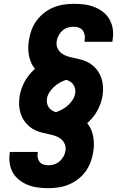

<svg xmlns="http://www.w3.org/2000/svg" viewBox="-20 -843 640 1006"><path d="M234 143Q206 143 179 139.5Q152 136 127.5 126.5Q103 117 82 101Q61 85 48 62.5Q35 40 31 13Q27 -14 31 -41Q31 -42 31.5 -43.5Q32 -45 32 -47H178Q178 -46 178 -45.5Q178 -45 178 -45Q175 -31 177.5 -18Q180 -5 187.5 5Q195 15 207.5 19Q220 23 234 23Q249 23 264.5 18Q280 13 292.5 2Q305 -9 313 -23.5Q321 -38 323 -53Q326 -72 319 -88.5Q312 -105 298.5 -115.5Q285 -126 268 -131.5Q251 -137 233.5 -140.5Q216 -144 198.5 -148.5Q181 -153 165 -160.5Q149 -168 135.5 -179Q122 -190 111.5 -203.5Q101 -217 94 -233Q87 -249 83.5 -266.5Q80 -284 80 -302.5Q80 -321 83 -340Q86 -359 93 -379Q100 -399 110 -417Q120 -435 133.5 -451.5Q147 -468 163 -482Q151 -497 143 -515Q135 -533 131.5 -553Q128 -573 128 -593.5Q128 -614 132 -635Q136 -662 146 -688Q156 -714 173 -736.5Q190 -759 212.5 -776.5Q235 -794 261 -804.5Q287 -815 314 -819Q341 -823 367 -823Q395 -823 422.5 -819.5Q450 -816 475 -806Q500 -796 520.5 -780Q541 -764 554 -741Q567 -718 571 -690.5Q575 -663 570 -635Q570 -632 569.5 -629.5Q569 -627 568 -624H423Q423 -625 423 -626Q423 -627 423 -628Q426 -642 424 -656.5Q422 -671 414.5 -682Q407 -693 394 -698Q381 -703 367 -703Q351 -703 335.5 -698.5Q320 -694 307.5 -683Q295 -672 287 -657Q279 -642 277 -627Q274 -608 281 -591.5Q288 -575 301.5 -564.5Q315 -554 332 -548.5Q349 -543 366.5 -539.5Q384 -536 401.5 -531.5Q419 -527 435 -519.5Q451 -512 464.5 -501Q478 -490 488.5 -476.5Q499 -463 506 -447Q513 -431 516.5 -413.5Q520 -396 520 -377.5Q520 -359 517 -340Q514 -321 507 -301Q500 -281 490 -263Q480 -245 466.5 -228.5Q453 -212 437 -198Q449 -183 457 -165Q465 -147 468.5 -127Q472 -107 472 -86Q472 -65 468 -44Q464 -18 454 8Q444 34 427.5 56.5Q411 79 388 96.5Q365 114 339 124.5Q313 135 286.5 139Q260 143 234 143ZM273 -255Q290 -261 306.5 -270Q323 -279 337 -292Q351 -305 361 -320.5Q371 -336 374 -354Q376 -366 373.5 -378Q371 -390 364.5 -399.5Q358 -409 348.5 -415Q339 -421 327 -425Q310 -419 293.5 -410Q277 -401 263 -388Q249 -375 239 -359.5Q229 -344 226 -326Q224 -314 226.5 -302Q229 -290 235.5 -280.5Q242 -271 251.5 -265Q261 -259 273 -255Z"/></svg>

Font: Iosevka Slab Heavy Extended
Style: Italic
Weight: 900
Width: 7
Italic angle: -9°
Monospace: yes
Designer: Belleve Invis
Foundry: Belleve Invis
Version: Version 11.1.0; ttfautohint (v1.8.3)